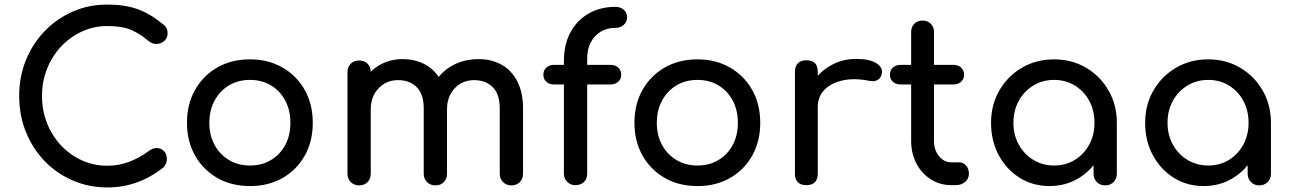

<svg xmlns="http://www.w3.org/2000/svg" viewBox="-20 -811 5649 841"><path d="M450 10Q369 10 298.5 -20.5Q228 -51 175.5 -105.5Q123 -160 93.5 -233Q64 -306 64 -391Q64 -475 93.5 -547.5Q123 -620 175.5 -674.5Q228 -729 298 -760Q368 -791 450 -791Q527 -791 582.5 -771Q638 -751 694 -705Q702 -699 706.5 -692.5Q711 -686 712.5 -679.5Q714 -673 714 -664Q714 -645 700.5 -632.5Q687 -620 668 -618.5Q649 -617 631 -631Q594 -663 554.5 -680Q515 -697 450 -697Q391 -697 339 -673Q287 -649 247.5 -607Q208 -565 186 -509.5Q164 -454 164 -391Q164 -327 186 -271.5Q208 -216 247.5 -174Q287 -132 339 -108.5Q391 -85 450 -85Q501 -85 546.5 -102.5Q592 -120 634 -151Q652 -164 669.5 -162.5Q687 -161 699 -148.5Q711 -136 711 -114Q711 -104 707 -94.5Q703 -85 695 -77Q641 -34 579.5 -12Q518 10 450 10Z M1075 4Q994 4 932 -31.5Q870 -67 834.5 -129.5Q799 -192 799 -273Q799 -355 834.5 -417.5Q870 -480 932 -515.5Q994 -551 1075 -551Q1155 -551 1217 -515.5Q1279 -480 1314.5 -417.5Q1350 -355 1350 -273Q1350 -192 1315 -129.5Q1280 -67 1218 -31.5Q1156 4 1075 4ZM1075 -86Q1127 -86 1167 -110Q1207 -134 1229.5 -176Q1252 -218 1252 -273Q1252 -328 1229.5 -370.5Q1207 -413 1167 -437Q1127 -461 1075 -461Q1023 -461 983 -437Q943 -413 920 -370.5Q897 -328 897 -273Q897 -218 920 -176Q943 -134 983 -110Q1023 -86 1075 -86Z M2220 1Q2198 1 2183.5 -13.5Q2169 -28 2169 -50V-336Q2169 -399 2138 -429.5Q2107 -460 2057 -460Q2005 -460 1971.5 -424Q1938 -388 1938 -332H1855Q1855 -397 1883 -446.5Q1911 -496 1961.5 -524Q2012 -552 2077 -552Q2134 -552 2178 -527Q2222 -502 2246.5 -453.5Q2271 -405 2271 -336V-50Q2271 -28 2257 -13.5Q2243 1 2220 1ZM1553 1Q1531 1 1516.5 -13.5Q1502 -28 1502 -50V-495Q1502 -518 1516.5 -532Q1531 -546 1553 -546Q1576 -546 1590 -532Q1604 -518 1604 -495V-50Q1604 -28 1590 -13.5Q1576 1 1553 1ZM1887 1Q1865 1 1850.5 -13.5Q1836 -28 1836 -50V-336Q1836 -399 1805 -429.5Q1774 -460 1724 -460Q1672 -460 1638 -424Q1604 -388 1604 -332H1541Q1541 -397 1567 -446.5Q1593 -496 1639 -524Q1685 -552 1744 -552Q1801 -552 1845 -527Q1889 -502 1913.5 -453.5Q1938 -405 1938 -336V-50Q1938 -28 1924 -13.5Q1910 1 1887 1Z M2499 0Q2480 0 2465 -14Q2450 -28 2450 -51V-544Q2450 -616 2478.5 -669Q2507 -722 2558 -751.5Q2609 -781 2676 -781Q2698 -781 2712.5 -768Q2727 -755 2727 -735Q2727 -716 2712.5 -702.5Q2698 -689 2676 -689Q2639 -689 2611 -672Q2583 -655 2567.5 -625Q2552 -595 2552 -554V-51Q2552 -28 2538 -14Q2524 0 2499 0ZM2407 -441Q2386 -441 2373 -453Q2360 -465 2360 -483Q2360 -503 2373 -515Q2386 -527 2407 -527H2654Q2675 -527 2688 -515Q2701 -503 2701 -483Q2701 -465 2688 -453Q2675 -441 2654 -441Z M3035 4Q2954 4 2892 -31.5Q2830 -67 2794.5 -129.5Q2759 -192 2759 -273Q2759 -355 2794.5 -417.5Q2830 -480 2892 -515.5Q2954 -551 3035 -551Q3115 -551 3177 -515.5Q3239 -480 3274.5 -417.5Q3310 -355 3310 -273Q3310 -192 3275 -129.5Q3240 -67 3178 -31.5Q3116 4 3035 4ZM3035 -86Q3087 -86 3127 -110Q3167 -134 3189.5 -176Q3212 -218 3212 -273Q3212 -328 3189.5 -370.5Q3167 -413 3127 -437Q3087 -461 3035 -461Q2983 -461 2943 -437Q2903 -413 2880 -370.5Q2857 -328 2857 -273Q2857 -218 2880 -176Q2903 -134 2943 -110Q2983 -86 3035 -86Z M3511 -342Q3511 -402 3540.5 -449.5Q3570 -497 3620 -525Q3670 -553 3730 -553Q3790 -553 3819.5 -533.5Q3849 -514 3842 -487Q3839 -473 3830.5 -465.5Q3822 -458 3811 -456Q3800 -454 3787 -457Q3723 -470 3672 -459Q3621 -448 3591.5 -418Q3562 -388 3562 -342ZM3512 0Q3488 0 3475 -12.5Q3462 -25 3462 -50V-497Q3462 -521 3475 -534Q3488 -547 3512 -547Q3537 -547 3549.5 -534.5Q3562 -522 3562 -497V-50Q3562 -26 3549.5 -13Q3537 0 3512 0Z M4147 0Q4097 0 4057 -25.5Q4017 -51 3994 -95Q3971 -139 3971 -194V-671Q3971 -693 3985 -707Q3999 -721 4021 -721Q4043 -721 4057 -707Q4071 -693 4071 -671V-194Q4071 -154 4093 -127Q4115 -100 4147 -100H4181Q4199 -100 4211.5 -86Q4224 -72 4224 -50Q4224 -28 4207.5 -14Q4191 0 4165 0ZM3925 -441Q3904 -441 3891 -453Q3878 -465 3878 -483Q3878 -503 3891 -515Q3904 -527 3925 -527H4156Q4177 -527 4190 -515Q4203 -503 4203 -483Q4203 -465 4190 -453Q4177 -441 4156 -441Z M4577 4Q4504 4 4446 -32.5Q4388 -69 4354.5 -131.5Q4321 -194 4321 -273Q4321 -352 4357.5 -415Q4394 -478 4456.5 -514.5Q4519 -551 4597 -551Q4675 -551 4737 -514.5Q4799 -478 4835.5 -415Q4872 -352 4872 -273H4833Q4833 -194 4799.5 -131.5Q4766 -69 4708 -32.5Q4650 4 4577 4ZM4597 -86Q4648 -86 4688 -110.5Q4728 -135 4751 -177.5Q4774 -220 4774 -273Q4774 -327 4751 -369.5Q4728 -412 4688 -436.5Q4648 -461 4597 -461Q4547 -461 4506.5 -436.5Q4466 -412 4442.5 -369.5Q4419 -327 4419 -273Q4419 -220 4442.5 -177.5Q4466 -135 4506.5 -110.5Q4547 -86 4597 -86ZM4821 1Q4799 1 4784.5 -13.5Q4770 -28 4770 -50V-203L4789 -309L4872 -273V-50Q4872 -28 4857.5 -13.5Q4843 1 4821 1Z M5252 4Q5179 4 5121 -32.5Q5063 -69 5029.5 -131.5Q4996 -194 4996 -273Q4996 -352 5032.5 -415Q5069 -478 5131.5 -514.5Q5194 -551 5272 -551Q5350 -551 5412 -514.5Q5474 -478 5510.5 -415Q5547 -352 5547 -273H5508Q5508 -194 5474.5 -131.5Q5441 -69 5383 -32.5Q5325 4 5252 4ZM5272 -86Q5323 -86 5363 -110.5Q5403 -135 5426 -177.5Q5449 -220 5449 -273Q5449 -327 5426 -369.5Q5403 -412 5363 -436.5Q5323 -461 5272 -461Q5222 -461 5181.5 -436.5Q5141 -412 5117.5 -369.5Q5094 -327 5094 -273Q5094 -220 5117.5 -177.5Q5141 -135 5181.5 -110.5Q5222 -86 5272 -86ZM5496 1Q5474 1 5459.5 -13.5Q5445 -28 5445 -50V-203L5464 -309L5547 -273V-50Q5547 -28 5532.5 -13.5Q5518 1 5496 1Z"/></svg>

Font: Comfortaa
Style: Bold
Weight: 700
Designer: Johan Aakerlund
Foundry: Johan Aakerlund
Version: Version 3.104; ttfautohint (v1.8.1.43-b0c9)